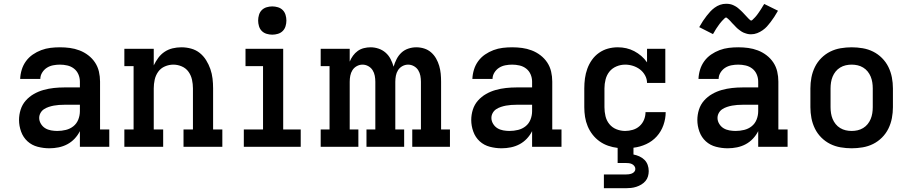

<svg xmlns="http://www.w3.org/2000/svg" viewBox="-20 -779 4840 1019"><path d="M242 8Q211 8 180 0Q149 -8 126 -29Q103 -50 92 -80.5Q81 -111 81 -142Q81 -170 89.5 -197Q98 -224 116.5 -245Q135 -266 159.5 -280Q184 -294 211 -301.5Q238 -309 265.5 -312Q293 -315 321 -315H404V-346Q404 -366 396 -384.5Q388 -403 372.5 -415Q357 -427 337.5 -431.5Q318 -436 298 -436Q280 -436 262 -432.5Q244 -429 229 -419.5Q214 -410 204 -394Q194 -378 194 -360H87Q88 -385 95.5 -409.5Q103 -434 118 -454.5Q133 -475 154 -489.5Q175 -504 199 -513Q223 -522 248 -525Q273 -528 298 -528Q325 -528 351 -524.5Q377 -521 402 -511.5Q427 -502 448.5 -485.5Q470 -469 484.5 -447Q499 -425 505 -399Q511 -373 511 -346V-92H560V0H404V-83Q393 -61 376 -43Q359 -25 337.5 -13.5Q316 -2 291.5 3Q267 8 242 8ZM284 -84Q307 -84 329.5 -89.5Q352 -95 369.5 -109Q387 -123 395.5 -144.5Q404 -166 404 -189V-223H321Q307 -223 293 -222Q279 -221 265.5 -218.5Q252 -216 238.5 -211.5Q225 -207 213.5 -199.5Q202 -192 195 -179.5Q188 -167 188 -153Q188 -137 197 -122Q206 -107 220 -98.5Q234 -90 251 -87Q268 -84 284 -84Z M640 0V-92H689V-428H640V-520H796V-432Q806 -453 820 -472Q834 -491 853.5 -504Q873 -517 896 -522.5Q919 -528 943 -528Q969 -528 994.5 -521Q1020 -514 1040 -498Q1060 -482 1074 -459.5Q1088 -437 1096.5 -412.5Q1105 -388 1108 -362Q1111 -336 1111 -310V-92H1160V0H954V-92H1004V-310Q1004 -333 999 -356Q994 -379 980.5 -398Q967 -417 945 -426.5Q923 -436 900 -436Q877 -436 855 -426.5Q833 -417 819.5 -398Q806 -379 801 -356Q796 -333 796 -310V-92H846V0Z M1274 0V-92H1376V-428H1283V-520H1483V-92H1576V0ZM1425 -595Q1410 -595 1395 -599.5Q1380 -604 1369.5 -614.5Q1359 -625 1354.5 -640Q1350 -655 1350 -670Q1350 -685 1354.5 -700Q1359 -715 1369.5 -725.5Q1380 -736 1395 -740.5Q1410 -745 1425 -745Q1440 -745 1455 -740.5Q1470 -736 1480.5 -725.5Q1491 -715 1495.5 -700Q1500 -685 1500 -670Q1500 -655 1495.5 -640Q1491 -625 1480.5 -614.5Q1470 -604 1455 -599.5Q1440 -595 1425 -595Z M1682 0V-92H1729V-428H1682V-520H1836V-452Q1843 -469 1853.5 -483.5Q1864 -498 1878.5 -508.5Q1893 -519 1911 -523.5Q1929 -528 1947 -528Q1968 -528 1989 -521Q2010 -514 2026.5 -499.5Q2043 -485 2053 -465.5Q2063 -446 2069 -425Q2075 -446 2085 -465.5Q2095 -485 2110.5 -499.5Q2126 -514 2147 -521Q2168 -528 2189 -528Q2211 -528 2231.5 -521.5Q2252 -515 2268 -501Q2284 -487 2294.5 -468.5Q2305 -450 2311 -429.5Q2317 -409 2319 -388Q2321 -367 2321 -345V-92H2368V0H2168V-92H2214V-345Q2214 -361 2211 -377Q2208 -393 2199.5 -406.5Q2191 -420 2176.5 -428Q2162 -436 2146 -436Q2130 -436 2115.5 -428Q2101 -420 2092.5 -406.5Q2084 -393 2081 -377Q2078 -361 2078 -345V-92H2125V0H1925V-92H1972V-345Q1972 -361 1969 -377Q1966 -393 1957.5 -406.5Q1949 -420 1934.5 -428Q1920 -436 1904 -436Q1888 -436 1873.5 -428Q1859 -420 1850.5 -406.5Q1842 -393 1839 -377Q1836 -361 1836 -345V-92H1882V0Z M2642 8Q2611 8 2580 0Q2549 -8 2526 -29Q2503 -50 2492 -80.5Q2481 -111 2481 -142Q2481 -170 2489.5 -197Q2498 -224 2516.5 -245Q2535 -266 2559.5 -280Q2584 -294 2611 -301.5Q2638 -309 2665.5 -312Q2693 -315 2721 -315H2804V-346Q2804 -366 2796 -384.5Q2788 -403 2772.5 -415Q2757 -427 2737.5 -431.5Q2718 -436 2698 -436Q2680 -436 2662 -432.5Q2644 -429 2629 -419.5Q2614 -410 2604 -394Q2594 -378 2594 -360H2487Q2488 -385 2495.5 -409.5Q2503 -434 2518 -454.5Q2533 -475 2554 -489.5Q2575 -504 2599 -513Q2623 -522 2648 -525Q2673 -528 2698 -528Q2725 -528 2751 -524.5Q2777 -521 2802 -511.5Q2827 -502 2848.5 -485.5Q2870 -469 2884.5 -447Q2899 -425 2905 -399Q2911 -373 2911 -346V-92H2960V0H2804V-83Q2793 -61 2776 -43Q2759 -25 2737.5 -13.5Q2716 -2 2691.5 3Q2667 8 2642 8ZM2684 -84Q2707 -84 2729.5 -89.5Q2752 -95 2769.5 -109Q2787 -123 2795.5 -144.5Q2804 -166 2804 -189V-223H2721Q2707 -223 2693 -222Q2679 -221 2665.5 -218.5Q2652 -216 2638.5 -211.5Q2625 -207 2613.5 -199.5Q2602 -192 2595 -179.5Q2588 -167 2588 -153Q2588 -137 2597 -122Q2606 -107 2620 -98.5Q2634 -90 2651 -87Q2668 -84 2684 -84Z M3185 220V147H3300Q3308 147 3316.5 146Q3325 145 3333 142Q3341 139 3346.5 132.5Q3352 126 3352 118Q3352 109 3346.5 102Q3341 95 3333.5 91.5Q3326 88 3317.5 87Q3309 86 3300 86H3258V6Q3232 3 3207.5 -5.5Q3183 -14 3162 -29Q3141 -44 3125 -64.5Q3109 -85 3099 -109Q3089 -133 3085 -158.5Q3081 -184 3081 -210V-310Q3081 -337 3084.5 -363Q3088 -389 3097 -414Q3106 -439 3121.5 -461Q3137 -483 3159 -498.5Q3181 -514 3206.5 -521Q3232 -528 3259 -528Q3282 -528 3304 -523Q3326 -518 3346 -507.5Q3366 -497 3383.5 -482Q3401 -467 3414 -448V-520H3511V-339H3414Q3414 -360 3403.5 -379Q3393 -398 3376.5 -410.5Q3360 -423 3339.5 -429.5Q3319 -436 3298 -436Q3274 -436 3251.5 -426.5Q3229 -417 3214.5 -399Q3200 -381 3194 -357.5Q3188 -334 3188 -310V-210Q3188 -186 3193.5 -162.5Q3199 -139 3214 -120.5Q3229 -102 3251.5 -93Q3274 -84 3298 -84Q3318 -84 3338.5 -90Q3359 -96 3374.5 -110Q3390 -124 3398 -143.5Q3406 -163 3406 -184H3513Q3513 -149 3501 -115Q3489 -81 3465.5 -55Q3442 -29 3409.5 -14Q3377 1 3342 5V41Q3358 44 3373.5 51Q3389 58 3400.5 69.5Q3412 81 3417.5 96.5Q3423 112 3423 129Q3423 143 3419 157Q3415 171 3405.5 182Q3396 193 3383.5 200.5Q3371 208 3357 212.5Q3343 217 3328.5 218.5Q3314 220 3300 220Z M3842 8Q3811 8 3780 0Q3749 -8 3726 -29Q3703 -50 3692 -80.5Q3681 -111 3681 -142Q3681 -170 3689.5 -197Q3698 -224 3716.5 -245Q3735 -266 3759.5 -280Q3784 -294 3811 -301.5Q3838 -309 3865.5 -312Q3893 -315 3921 -315H4004V-346Q4004 -366 3996 -384.5Q3988 -403 3972.5 -415Q3957 -427 3937.5 -431.5Q3918 -436 3898 -436Q3880 -436 3862 -432.5Q3844 -429 3829 -419.5Q3814 -410 3804 -394Q3794 -378 3794 -360H3687Q3688 -385 3695.5 -409.5Q3703 -434 3718 -454.5Q3733 -475 3754 -489.5Q3775 -504 3799 -513Q3823 -522 3848 -525Q3873 -528 3898 -528Q3925 -528 3951 -524.5Q3977 -521 4002 -511.5Q4027 -502 4048.5 -485.5Q4070 -469 4084.5 -447Q4099 -425 4105 -399Q4111 -373 4111 -346V-92H4160V0H4004V-83Q3993 -61 3976 -43Q3959 -25 3937.5 -13.5Q3916 -2 3891.5 3Q3867 8 3842 8ZM3884 -84Q3907 -84 3929.5 -89.5Q3952 -95 3969.5 -109Q3987 -123 3995.5 -144.5Q4004 -166 4004 -189V-223H3921Q3907 -223 3893 -222Q3879 -221 3865.5 -218.5Q3852 -216 3838.5 -211.5Q3825 -207 3813.5 -199.5Q3802 -192 3795 -179.5Q3788 -167 3788 -153Q3788 -137 3797 -122Q3806 -107 3820 -98.5Q3834 -90 3851 -87Q3868 -84 3884 -84ZM3966 -597Q3961 -597 3955.5 -597.5Q3950 -598 3945 -599.5Q3940 -601 3935.5 -602.5Q3931 -604 3926 -606Q3921 -608 3916.5 -611Q3912 -614 3908.5 -616.5Q3905 -619 3900.5 -622.5Q3896 -626 3892 -629.5Q3888 -633 3884.5 -637Q3881 -641 3877.5 -644.5Q3874 -648 3870.5 -651.5Q3867 -655 3863 -659.5Q3859 -664 3855.5 -668Q3852 -672 3848.5 -675Q3845 -678 3840.5 -682Q3836 -686 3834 -686Q3830 -686 3827 -683Q3824 -680 3820 -676Q3816 -672 3813.5 -669.5Q3811 -667 3809 -664.5Q3807 -662 3804.5 -659Q3802 -656 3799.5 -653Q3797 -650 3794.5 -646Q3792 -642 3789 -638Q3786 -634 3783 -629.5Q3780 -625 3777 -620Q3774 -615 3771 -609.5Q3768 -604 3764 -598L3691 -635Q3701 -653 3711 -668Q3721 -683 3730.5 -695Q3740 -707 3749.5 -717.5Q3759 -728 3772.5 -738Q3786 -748 3801.5 -753.5Q3817 -759 3834 -759Q3839 -759 3844.5 -758.5Q3850 -758 3855 -757Q3860 -756 3864.5 -754.5Q3869 -753 3874 -750.5Q3879 -748 3883.5 -745.5Q3888 -743 3891.5 -740.5Q3895 -738 3899.5 -734Q3904 -730 3908 -726.5Q3912 -723 3915.5 -719.5Q3919 -716 3922.5 -712.5Q3926 -709 3929.5 -705Q3933 -701 3937 -697Q3941 -693 3944.5 -689Q3948 -685 3951.5 -681.5Q3955 -678 3959.5 -674Q3964 -670 3966 -670Q3970 -670 3973 -673Q3976 -676 3980 -680Q3984 -684 3986.5 -686.5Q3989 -689 3991 -691.5Q3993 -694 3995.5 -697Q3998 -700 4000.5 -703.5Q4003 -707 4005.5 -710.5Q4008 -714 4011 -718.5Q4014 -723 4017 -727.5Q4020 -732 4023 -737Q4026 -742 4029 -747Q4032 -752 4036 -758L4109 -722Q4099 -704 4089 -689Q4079 -674 4069.5 -661.5Q4060 -649 4050.5 -638.5Q4041 -628 4027.5 -618.5Q4014 -609 3998.5 -603Q3983 -597 3966 -597Z M4500 8Q4471 8 4441.5 3Q4412 -2 4386 -15Q4360 -28 4339 -49Q4318 -70 4305 -96.5Q4292 -123 4286.5 -152Q4281 -181 4281 -210V-310Q4281 -339 4286.5 -368Q4292 -397 4305 -423.5Q4318 -450 4339 -471Q4360 -492 4386 -505Q4412 -518 4441.5 -523Q4471 -528 4500 -528Q4529 -528 4558.5 -523Q4588 -518 4614 -505Q4640 -492 4661 -471Q4682 -450 4695 -423.5Q4708 -397 4713.5 -368Q4719 -339 4719 -310V-210Q4719 -181 4713.5 -152Q4708 -123 4695 -96.5Q4682 -70 4661 -49Q4640 -28 4614 -15Q4588 -2 4558.5 3Q4529 8 4500 8ZM4500 -84Q4516 -84 4531.5 -87.5Q4547 -91 4561 -99.5Q4575 -108 4585 -120.5Q4595 -133 4601 -147.5Q4607 -162 4609.5 -178Q4612 -194 4612 -210V-310Q4612 -326 4609.5 -342Q4607 -358 4601 -372.5Q4595 -387 4585 -399.5Q4575 -412 4561 -420.5Q4547 -429 4531.5 -432.5Q4516 -436 4500 -436Q4484 -436 4468.5 -432.5Q4453 -429 4439 -420.5Q4425 -412 4415 -399.5Q4405 -387 4399 -372.5Q4393 -358 4390.5 -342Q4388 -326 4388 -310V-210Q4388 -194 4390.5 -178Q4393 -162 4399 -147.5Q4405 -133 4415 -120.5Q4425 -108 4439 -99.5Q4453 -91 4468.5 -87.5Q4484 -84 4500 -84Z"/></svg>

Font: Iosevka Etoile Semibold
Style: Regular
Weight: 600
Designer: Belleve Invis
Foundry: Belleve Invis
Version: Version 22.1.2; ttfautohint (v1.8.4)